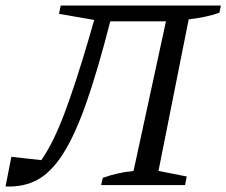

<svg xmlns="http://www.w3.org/2000/svg" viewBox="-42 -668 817 693"><path d="M-22 5 -1 -102 107 -90Q150 -151 190.5 -258.5Q231 -366 279 -530L298 -596L171 -618L177 -648H755L750 -622Q724 -613 697.5 -607.5Q671 -602 639 -598L530 -51L632 -31L626 0H323L329 -26Q381 -45 440 -51L557 -591H356Q311 -415 270 -298Q229 -181 186 -113.5Q143 -46 93 -19Q43 8 -22 5Z"/></svg>

Font: Piazzolla SC
Style: Italic
Weight: 400
Italic angle: -11.3°
Designer: Juan Pablo del Peral
Foundry: Huerta Tipografica
Version: Version 1.330